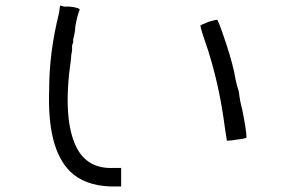

<svg xmlns="http://www.w3.org/2000/svg" viewBox="-20 -637 1040 688"><path d="M726.6 -558.6Q753.9 -566.4 757.8 -566.4Q761.7 -566.4 789.1 -484.4Q816.4 -402.3 824.2 -351.6Q828.1 -332 835.9 -308.6Q839.8 -273.4 847.7 -246.1Q863.3 -168 863.3 -144.5Q863.3 -140.6 828.1 -136.7Q808.6 -132.8 793 -132.8Q793 -132.8 785.2 -183.6Q769.5 -304.7 738.3 -414.1Q726.6 -457 710.9 -500Q695.3 -546.9 699.2 -546.9Q699.2 -546.9 726.6 -558.6ZM195.3 -617.2 210.9 -613.3H214.8H218.8Q226.6 -613.3 230.5 -613.3Q265.6 -609.4 265.6 -601.6Q257.8 -585.9 250 -543Q250 -531.2 246.1 -511.7L242.2 -496.1V-484.4Q238.3 -476.6 238.3 -472.7V-457Q234.4 -437.5 234.4 -425.8Q203.1 -210.9 253.9 -109.4Q293 -31.2 386.7 -35.2H414.1V0V31.2H375Q281.2 27.3 230.5 -23.4Q148.4 -105.5 156.2 -316.4Q156.2 -449.2 191.4 -589.8Z"/></svg>

Font: 和音 by 宁静之雨，公众号njzyshare
Style: Regular
Weight: 400
Designer: Steve Matteson
Foundry: Ascender Corporation
Version: Version 6.00;June 8, 2018;FontCreator 11.0.0.2388 32-bit